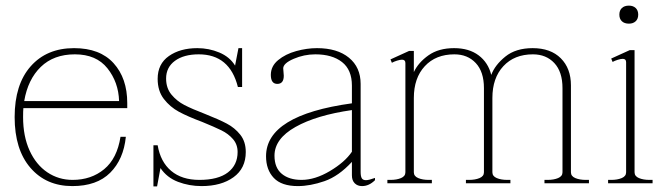

<svg xmlns="http://www.w3.org/2000/svg" viewBox="-20 -651 2376 682"><path d="M63 -267Q62 -257 62 -235Q62 -167 85 -116.5Q108 -66 148 -39Q188 -12 238 -12Q304 -12 350 -50Q396 -88 408 -165H427Q419 -85 371.5 -37.5Q324 10 237 10Q144 10 88 -55Q32 -120 32 -235Q32 -351 89 -415.5Q146 -480 243 -480Q335 -480 383.5 -426.5Q432 -373 432 -285V-267ZM66 -292H403Q401 -359 361.5 -408.5Q322 -458 246 -458Q171 -458 125 -413.5Q79 -369 66 -292Z M525 -135H540Q550 -76 588 -44Q626 -12 688 -12Q755 -12 789.5 -38.5Q824 -65 824 -111Q824 -138 807.5 -157Q791 -176 766.5 -188Q742 -200 698 -218Q647 -237 615.5 -254Q584 -271 562 -299.5Q540 -328 540 -371Q540 -424 580 -452Q620 -480 681 -480Q722 -480 759 -464.5Q796 -449 815 -418L827 -480H840V-342H825Q796 -458 686 -458Q633 -458 601.5 -435Q570 -412 570 -372Q570 -338 589 -315Q608 -292 635 -278Q662 -264 709 -246Q757 -227 785.5 -212Q814 -197 833.5 -172.5Q853 -148 853 -111Q853 -53 809.5 -21.5Q766 10 696 10Q652 10 612.5 -5Q573 -20 550 -54L538 11H525Z M925 -96Q925 -242 1230 -284V-347Q1230 -403 1195 -430.5Q1160 -458 1100 -458Q1060 -458 1023 -442Q986 -426 986 -408Q986 -403 987 -395.5Q988 -388 988 -382Q988 -353 965 -353Q942 -353 942 -385Q942 -416 968 -437.5Q994 -459 1032 -469.5Q1070 -480 1106 -480Q1178 -480 1219.5 -446Q1261 -412 1261 -353V-40Q1261 -25 1265 -18Q1269 -11 1280 -11Q1290 -11 1312 -19V-11Q1291 10 1266 10Q1250 10 1240 0Q1230 -10 1230 -28V-76Q1183 -25 1132.5 -7.5Q1082 10 1038 10Q980 10 952.5 -19Q925 -48 925 -96ZM1230 -112V-260Q1104 -242 1029.5 -200Q955 -158 955 -98Q955 -55 981 -33.5Q1007 -12 1051 -12Q1099 -12 1152 -43.5Q1205 -75 1230 -112Z M2072 -12V0H1914V-12H1925Q1947 -12 1962.5 -18.5Q1978 -25 1978 -39V-338Q1978 -396 1949 -427Q1920 -458 1873 -458Q1807 -458 1768 -416Q1729 -374 1729 -303V-39Q1729 -25 1744.5 -18.5Q1760 -12 1782 -12H1793V0H1635V-12H1646Q1668 -12 1683.5 -18.5Q1699 -25 1699 -39V-338Q1699 -396 1670 -427Q1641 -458 1594 -458Q1528 -458 1489 -416Q1450 -374 1450 -303V-39Q1450 -25 1465.5 -18.5Q1481 -12 1503 -12H1514V0H1356V-12H1367Q1389 -12 1404.5 -18.5Q1420 -25 1420 -39V-427Q1420 -439 1408 -439Q1401 -439 1390 -435.5Q1379 -432 1372 -428L1367 -440L1433 -470H1450V-395Q1466 -429 1502 -454.5Q1538 -480 1593 -480Q1646 -480 1680 -454.5Q1714 -429 1725 -385Q1738 -420 1775 -450Q1812 -480 1872 -480Q1936 -480 1972 -444Q2008 -408 2008 -348V-39Q2008 -25 2023.5 -18.5Q2039 -12 2061 -12Z M2180 -599Q2180 -614 2189 -622.5Q2198 -631 2214 -631Q2229 -631 2238 -622.5Q2247 -614 2247 -599Q2247 -584 2238 -575.5Q2229 -567 2214 -567Q2198 -567 2189 -575.5Q2180 -584 2180 -599ZM2140 -12H2151Q2173 -12 2188.5 -18.5Q2204 -25 2204 -39V-430Q2204 -442 2192 -442Q2185 -442 2174 -438.5Q2163 -435 2156 -431L2151 -443L2217 -473H2234V-39Q2234 -25 2249.5 -18.5Q2265 -12 2287 -12H2298V0H2140Z"/></svg>

Font: Taviraj Thin
Style: Regular
Weight: 250
Designer: Katatrad Team
Foundry: CadsonDemak
Version: Version 1.001